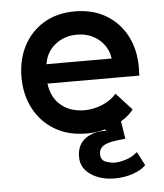

<svg xmlns="http://www.w3.org/2000/svg" viewBox="-51 -527 668 781"><g transform="rotate(-5 283.5 -136.5)"><path d="M419 -134 483 -64Q452 -25 398 -4Q344 17 288 17Q214 17 159 -15.5Q104 -48 74 -105Q44 -162 44 -233Q44 -306 73.5 -362Q103 -418 156.5 -450Q210 -482 283 -482Q356 -482 410 -450Q464 -418 493.5 -362Q523 -306 523 -233Q523 -224 522.5 -216Q522 -208 522 -199H147Q154 -142 192 -110Q230 -78 288 -78Q325 -78 361 -93Q397 -108 419 -134ZM150 -278H416Q409 -327 372 -357Q335 -387 283 -387Q232 -387 194.5 -357Q157 -327 150 -278ZM386 209Q329 209 289 182Q249 155 249 110Q249 59 284 34.5Q319 10 367 13L356 -25H431L443 52L407 56Q367 61 351 73Q335 85 335 105Q335 130 355 137.5Q375 145 391 145Q411 145 437.5 137Q464 129 485 110L514 166Q496 185 461 197Q426 209 386 209Z"/></g></svg>

Font: Kreadon Light
Style: Bold
Weight: 600
Designer: Reiya WATANABE
Foundry: StudioGnu
Version: Version 1.003; ttfautohint (v1.8.4.7-5d5b);gftools[0.9.32]